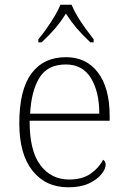

<svg xmlns="http://www.w3.org/2000/svg" viewBox="-20 -786 539 816"><path d="M270 10Q174 10 118 -60.5Q62 -131 62 -262Q62 -404 113.5 -473.5Q165 -543 261 -543Q347 -543 396.5 -477.5Q446 -412 446 -294V-273H106Q105 -147 151 -85Q197 -23 274 -23Q330 -23 365.5 -48Q401 -73 418 -107Q429 -101 429 -86Q429 -68 411 -45.5Q393 -23 358 -6.5Q323 10 270 10ZM402 -303Q402 -396 366.5 -454Q331 -512 260 -512Q182 -512 147.5 -455.5Q113 -399 108 -303ZM143 -619Q159 -638 177.5 -664Q196 -690 212 -717Q228 -744 237 -766H284Q293 -744 309 -717Q325 -690 344 -664Q363 -638 378 -619V-606H364Q329 -639 306 -666Q283 -693 260 -728Q238 -693 215 -666Q192 -639 157 -606H143Z"/></svg>

Font: Noto Serif Tamil ExtraLight
Style: Italic
Weight: 200
Italic angle: -12°
Designer: Indian Type Foundry, Tom Grace, and the Monotype Design Team
Foundry: Monotype Imaging Inc.
Version: Version 2.003; ttfautohint (v1.8.4.7-5d5b)